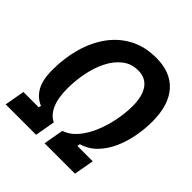

<svg xmlns="http://www.w3.org/2000/svg" viewBox="-191 -836 968 968"><g transform="rotate(45 293.0 -351.5)"><path d="M0.5 0 19.5 -107.4H128.9L131.3 -120.6Q89.8 -137.7 66.9 -178Q43.9 -218.3 43.9 -289.1Q43.9 -374 64.9 -449Q85.9 -523.9 127.2 -581.1Q168.5 -638.2 229.7 -670.7Q291 -703.1 371.6 -703.1Q475.1 -703.1 530 -640.9Q585 -578.6 585 -461.9Q585 -409.2 575 -355Q564.9 -300.8 543.5 -253.2Q522 -205.6 488.3 -170.9Q454.6 -136.2 406.7 -122.1L404.3 -107.4H513.7L494.6 0H277.8L296.9 -107.4Q337.9 -121.1 368.4 -157.7Q398.9 -194.3 419.2 -243.9Q439.5 -293.5 449.5 -346.4Q459.5 -399.4 459.5 -445.8Q459.5 -517.6 432.1 -555.7Q404.8 -593.8 352.5 -593.8Q303.2 -593.8 267.6 -565.4Q231.9 -537.1 208.7 -490.7Q185.5 -444.3 174.6 -388.2Q163.6 -332 163.6 -276.4Q163.6 -208 182.9 -165.5Q202.1 -123 236.3 -107.4L217.3 0Z"/></g></svg>

Font: Cascadia Code NF SemiBold
Style: Italic
Weight: 600
Italic angle: -10°
Monospace: yes
Designer: Aaron Bell
Foundry: Saja Typeworks
Version: Version 2404.023; ttfautohint (v1.8.4)